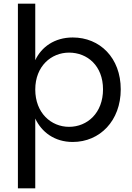

<svg xmlns="http://www.w3.org/2000/svg" viewBox="-20 -760 717 1040"><path d="M374 -557C275 -557 204 -505 171 -434V-740H77V260H171V-118C205 -45 275 9 374 9C521 9 634 -106 634 -276C634 -447 521 -557 374 -557ZM171 -275C171 -401 257 -475 354 -475C453 -475 538 -404 538 -276C538 -148 453 -73 354 -73C257 -73 171 -148 171 -275Z"/></svg>

Font: Malmofest
Style: Regular
Weight: 400
Designer: Jonny Pinhorn (Poppins), Kolossal
Version: Version 1.004;Glyphs 3.1.2 (3151)